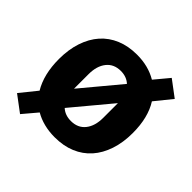

<svg xmlns="http://www.w3.org/2000/svg" viewBox="-165 -714 903 903"><g transform="rotate(45 286.0 -262.5)"><path d="M14 -10 81 -93Q40 -161 40 -263Q40 -326 57 -377Q74 -428 105.5 -463.5Q137 -499 182.5 -518Q228 -537 286 -537Q361 -537 418 -503L478 -575L558 -515L490 -431Q532 -365 532 -262Q532 -199 515 -148Q498 -97 466.5 -61.5Q435 -26 389.5 -7Q344 12 286 12Q248 12 214.5 3.5Q181 -5 154 -21L94 50ZM286 -96Q332 -96 357.5 -128Q383 -160 383 -214V-312L222 -119Q247 -96 286 -96ZM189 -214 349 -406Q324 -429 286 -429Q240 -429 214.5 -397Q189 -365 189 -311Z"/></g></svg>

Font: IBM Plex Sans Arabic
Style: Bold
Weight: 700
Designer: Mike Abbink, Paul van der Laan, Pieter van Rosmalen, Wael Morcos, Khajak Apelian
Foundry: Bold Monday
Version: Version 1.2